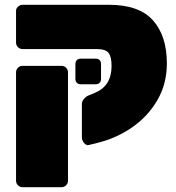

<svg xmlns="http://www.w3.org/2000/svg" viewBox="-20 -591 736 802"><path d="M322 -17V-156Q322 -167 330 -177Q338 -187 349 -192L376 -203Q446 -232 446 -315Q446 -354 433.5 -370Q421 -386 385 -386H74Q63 -386 55 -394Q47 -402 47 -413V-546Q47 -556 55.5 -563.5Q64 -571 74 -571H435Q561 -571 619 -506Q677 -441 677 -326Q677 -241 637.5 -173Q598 -105 532.5 -59.5Q467 -14 390 5L350 15Q340 17 331 6Q322 -5 322 -17ZM47 164V-289Q47 -300 55 -308Q63 -316 74 -316H237Q248 -316 256 -308Q264 -300 264 -289V164Q264 175 256 183Q248 191 237 191H74Q63 191 55 183Q47 175 47 164ZM295 -261V-324Q295 -334 301 -340Q307 -346 317 -346H380Q390 -346 396 -340Q402 -334 402 -324V-261Q402 -251 396 -245Q390 -239 380 -239H317Q307 -239 301 -245Q295 -251 295 -261Z"/></svg>

Font: Rubik
Style: Regular
Weight: 900
Designer: Hubert & Fischer
Foundry: Hubert & Fischer
Version: Version 1.100